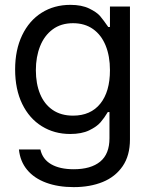

<svg xmlns="http://www.w3.org/2000/svg" viewBox="-20 -557 619 787"><path d="M57.6 55.7H145.5Q154.3 95.7 189.7 116.2Q225.1 136.7 282.2 136.7Q352.5 136.7 390.6 105.5Q428.7 74.2 428.7 9.8V-97.7H421.9Q407.7 -73.7 392.1 -55.7Q376.5 -37.6 345.5 -22.7Q314.5 -7.8 267.6 -7.8Q202.6 -7.8 151.4 -39.6Q100.1 -71.3 71 -131.1Q42 -190.9 42 -272.5Q42 -352.5 70.8 -412.6Q99.6 -472.7 150.9 -504.9Q202.1 -537.1 268.6 -537.1Q314.9 -537.1 345.9 -522Q377 -506.8 390.4 -491Q403.8 -475.1 423.8 -446.3H430.7V-530.3H512.7V14.6Q512.7 80.6 482.7 124.3Q452.6 168 400.9 189Q349.1 210 282.2 210Q218.3 210 169.2 191.9Q120.1 173.8 91.3 139.2Q62.5 104.5 57.6 55.7ZM430.7 -269.5Q430.7 -326.7 413.1 -370.1Q395.5 -413.6 361.6 -437.7Q327.6 -461.9 279.3 -461.9Q230 -461.9 195.8 -436.5Q161.6 -411.1 144.3 -367.4Q127 -323.7 127 -269.5Q127 -213.9 144.3 -171.9Q161.6 -129.9 195.8 -106.4Q230 -83 279.3 -83Q351.6 -83 391.1 -132.1Q430.7 -181.2 430.7 -269.5Z"/></svg>

Font: Pretendard GOV
Style: Regular
Weight: 400
Designer: Base glyphs from Inter by Rasmus Andersson; Hangeul glyphs from Noto Sans CJK(Source Han Sans) by Jang Soo-young and Kan
Foundry: Kil Hyung-jin
Version: Version 1.309